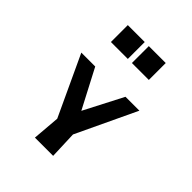

<svg xmlns="http://www.w3.org/2000/svg" viewBox="-341 -1543 1758 1758"><g transform="rotate(45 538.0 -664.0)"><path d="M285 -1110V-1329H504V-1110ZM557 -1110V-1329H776V-1110ZM434 -266 162 -850H342L539 -473L734 -850H914L638 -266L648 1H412Z"/></g></svg>

Font: OpenDyslexic
Style: Bold
Weight: 800
Designer: Abbie Gonzalez
Version: Version 0.920;hotconv 1.0.109;makeotfexe 2.5.65596